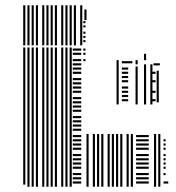

<svg xmlns="http://www.w3.org/2000/svg" viewBox="-20 -708 669 728"><path d="M76 -8H68V-528H76ZM92 0H84V-528H92ZM108 0H100V-528H108ZM124 0H116V-528H124ZM148 0H140V-528H148ZM164 0H156V-528H164ZM180 0H172V-528H180ZM196 0H188V-528H196ZM220 0H212V-528H220ZM236 0H228V-528H236ZM252 0H244V-528H252ZM288 -12H256V-20H288ZM288 -28H256V-36H288ZM288 -44H256V-52H288ZM288 -68H256V-76H288ZM288 -84H256V-92H288ZM288 -100H256V-108H288ZM288 -116H256V-124H288ZM288 -140H256V-148H288ZM288 -156H256V-164H288ZM288 -172H256V-180H288ZM288 -188H256V-196H288ZM288 -212H256V-220H288ZM288 -228H256V-236H288ZM288 -244H256V-252H288ZM288 -260H256V-268H288ZM288 -284H256V-292H288ZM288 -300H256V-308H288ZM288 -316H256V-324H288ZM288 -332H256V-340H288ZM288 -356H256V-364H288ZM288 -372H256V-380H288ZM288 -388H256V-396H288ZM288 -404H256V-412H288ZM288 -428H256V-436H288ZM288 -444H256V-452H288ZM288 -460H256V-468H288ZM288 -476H256V-484H288ZM288 -500H256V-508H288ZM288 -516H256V-524H288ZM316 0H308V-200H316ZM304 -476H296V-484H304ZM304 -500H296V-508H304ZM304 -516H296V-524H304ZM340 0H332V-200H340ZM356 0H348V-200H356ZM372 0H364V-200H372ZM396 0H388V-200H396ZM412 0H404V-200H412ZM428 0H420V-200H428ZM444 0H436V-200H444ZM468 0H460V-200H468ZM484 0H476V-200H484ZM544 -12H496V-20H544ZM544 -28H496V-36H544ZM544 -44H496V-52H544ZM544 -68H496V-76H544ZM544 -84H496V-92H544ZM544 -100H496V-108H544ZM544 -116H496V-124H544ZM544 -140H496V-148H544ZM544 -156H496V-164H544ZM544 -172H496V-180H544ZM544 -188H496V-196H544ZM572 0H564V-200H572ZM588 0H580V-200H588ZM618 -12H600V-20H618ZM608 -44H600V-52H608ZM608 -68H600V-76H608ZM608 -84H600V-92H608ZM608 -100H600V-108H608ZM608 -116H600V-124H608ZM608 -140H600V-148H608ZM608 -156H600V-164H608ZM608 -172H600V-180H608ZM76 -536H68V-632H76ZM92 -536H84V-632H92ZM108 -536H100V-632H108ZM124 -536H116V-632H124ZM148 -536H140V-632H148ZM164 -536H156V-632H164ZM180 -536H172V-632H180ZM196 -536H188V-632H196ZM220 -536H212V-632H220ZM236 -536H228V-632H236ZM252 -536H244V-632H252ZM268 -536H260V-632H268ZM292 -536H284V-632H292ZM304 -548H296V-556H304ZM304 -564H296V-572H304ZM304 -580H296V-588H304ZM304 -604H296V-612H304ZM304 -620H296V-628H304ZM76 -632H68V-664H76ZM92 -632H84V-664H92ZM108 -632H100V-664H108ZM124 -632H116V-664H124ZM148 -632H140V-664H148ZM164 -632H156V-664H164ZM180 -632H172V-664H180ZM196 -632H188V-664H196ZM220 -632H212V-664H220ZM236 -632H228V-664H236ZM252 -632H244V-664H252ZM268 -632H260V-664H268ZM292 -632H284V-664H292ZM308 -632H300V-664H308ZM76 -664H68V-680H76ZM92 -664H84V-680H92ZM108 -664H100V-680H108ZM124 -664H116V-680H124ZM148 -664H140V-680H148ZM164 -664H156V-680H164ZM180 -664H172V-680H180ZM196 -664H188V-680H196ZM220 -664H212V-680H220ZM236 -664H228V-680H236ZM252 -664H244V-680H252ZM268 -664H260V-680H268ZM292 -664H284V-680H292ZM308 -664H300V-672H308ZM76 -680H68V-688H76ZM92 -680H84V-688H92ZM108 -680H100V-688H108ZM124 -680H116V-688H124ZM148 -680H140V-688H148ZM164 -680H156V-688H164ZM180 -680H172V-688H180ZM196 -680H188V-688H196ZM220 -680H212V-688H220ZM236 -680H228V-688H236ZM252 -680H244V-688H252ZM268 -680H260V-688H268ZM292 -680H284V-688H292ZM430 -312H422V-480H430ZM466 -324H442V-332H466ZM466 -340H442V-348H466ZM466 -356H442V-364H466ZM466 -372H442V-380H466ZM466 -396H442V-404H466ZM466 -412H442V-420H466ZM466 -428H442V-436H466ZM466 -444H442V-452H466ZM466 -468H442V-476H466ZM482 -468H466V-476H482ZM502 -312H494V-456H502ZM502 -464H494V-480H502ZM534 -312H526V-464H534ZM558 -312H550V-464H558ZM570 -324H554V-332H570ZM570 -356H554V-364H570ZM570 -396H554V-404H570ZM570 -428H554V-436H570ZM582 -320H574V-440H582ZM586 -460H562V-468H586ZM534 -480H526V-504H534Z"/></svg>

Font: Rubik Lines
Style: Regular
Weight: 400
Designer: Hubert and Fischer, NaN
Foundry: Hubert and Fischer, NaN
Version: Version 2.201